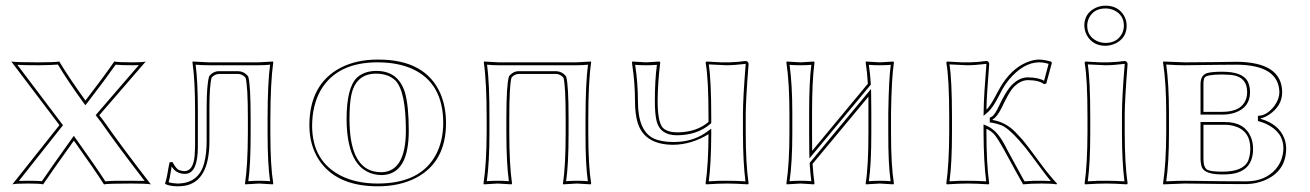

<svg xmlns="http://www.w3.org/2000/svg" viewBox="-20 -650 4639 680"><path d="M190.4 -207 186 -212.9 20 -432.1Q36.6 -429.2 117.2 -429.2Q172.9 -429.2 189.9 -432.1Q227.1 -370.6 282.7 -293.9Q348.1 -378.9 384.8 -432.1Q396.5 -429.2 451.2 -429.2Q484.9 -429.2 496.1 -432.1L331.5 -241.7L346.2 -223.1Q407.2 -135.3 514.2 2.9Q498.5 0 443.8 0Q363.8 0 348.1 2.9Q315.9 -47.9 241.7 -151.9Q163.1 -42 132.8 2.9Q122.1 0 79.1 0Q34.7 0 23.9 2.9L187.5 -203.1ZM203.1 -206.5 195.3 -196.8 46.9 -9.3Q60.1 -9.8 79.1 -9.8Q113.3 -9.8 128.4 -8.3Q158.7 -53.2 233.4 -157.7L241.7 -168.9L249.5 -157.7Q322.3 -55.7 353 -7.8Q376 -10.3 443.8 -9.8Q474.1 -9.8 492.2 -9.3Q396 -133.8 337.9 -217.3Q337.9 -217.3 318.8 -242.2L471.7 -419.4Q463.4 -418.9 451.2 -418.9Q407.2 -418.9 389.6 -420.9Q352.5 -368.2 290.5 -287.6L282.2 -277.3L274.4 -288.1Q220.2 -362.8 185.1 -421.4Q165 -419.4 117.2 -418.9Q68.4 -418.9 41.5 -420.4Z M721.7 -150.9Q721.7 -7.8 634.8 7.8Q621.6 9.8 607.9 9.8Q580.6 9.3 565.9 2L564.5 -1Q569.3 -9.3 576.7 -56.2Q578.6 -67.9 580.6 -75.2L590.8 -76.2Q604 -52.2 613.3 -47.9Q622.1 -44.4 632.8 -43.9Q664.6 -43.9 669.4 -99.1Q670.4 -113.3 670.9 -129.9V-258.8Q670.9 -366.2 661.6 -429.2L662.6 -432.1Q664.6 -432.1 719.7 -429.2H894.5L946.8 -432.1L947.8 -429.2Q938 -360.8 937.5 -229V-179.2Q937.5 -63 947.8 0L945.8 2.9Q943.8 2.9 897.5 0L848.6 2.9L847.7 0Q857.4 -61 857.9 -179.2V-229Q857.9 -346.7 849.6 -375Q837.9 -387.7 823.7 -388.2H755.9Q739.3 -387.2 729.5 -375Q721.7 -347.2 721.7 -266.1ZM711.9 -150.9V-266.1Q711.9 -348.6 720.2 -377.9L720.7 -379.4L721.7 -381.3Q735.8 -397.9 755.9 -397.9H823.7Q844.7 -397 857.4 -381.3L858.9 -379.4L859.4 -377.9Q867.7 -348.6 867.7 -229V-179.2Q867.7 -65.9 859.4 -8.3Q876.5 -9.8 897.5 -9.8Q919.4 -9.8 936.5 -8.3Q927.7 -69.3 927.7 -179.2V-229Q927.7 -353.5 936.5 -420.9Q918 -418.9 894.5 -418.9H719.7Q695.3 -418.9 672.9 -420.9Q680.7 -360.4 680.7 -258.8V-129.9Q680.7 -41.5 641.6 -34.7Q636.7 -34.2 632.8 -34.2Q603 -35.2 587.9 -60.5Q586.9 -54.7 585 -43Q581.1 -16.1 577.1 -4.4Q591.8 -0.5 607.9 0Q683.6 0 703.1 -72.3Q711.9 -104.5 711.9 -150.9Z M1312.5 -389.2Q1238.8 -389.2 1223.6 -310.1Q1217.8 -279.8 1217.8 -228Q1217.8 -65.4 1301.8 -43.5Q1316.4 -40 1331.5 -40Q1417 -42.5 1417.5 -187Q1417.5 -325.7 1380.9 -364.3Q1356.4 -388.7 1312.5 -389.2ZM1075.7 -205.1Q1075.7 -352.1 1186.5 -410.2Q1243.7 -439.5 1319.8 -439Q1488.3 -439 1540.5 -316.9Q1559.6 -271 1559.6 -213.9Q1559.6 -76.7 1454.1 -20.5Q1396.5 9.8 1317.9 9.8Q1171.4 9.8 1109.4 -84Q1076.2 -135.3 1075.7 -205.1ZM1312.5 -398.9Q1390.6 -398.9 1414.1 -322.8Q1427.7 -276.4 1427.7 -187Q1427.7 -41 1343.3 -30.8Q1337.4 -30.3 1331.5 -29.8Q1208.5 -33.2 1207.5 -228Q1207.5 -339.8 1244.6 -375.5Q1270 -398.4 1312.5 -398.9ZM1085.4 -205.1Q1085.4 -80.1 1187 -27.8Q1242.2 0 1317.9 0Q1471.2 0 1525.4 -105Q1549.3 -152.3 1549.8 -213.9Q1549.8 -357.9 1437.5 -407.2Q1387.7 -428.7 1319.8 -429.2Q1174.8 -430.2 1116.2 -331.1Q1085.9 -278.3 1085.4 -205.1Z M2063.5 -229V-179.2Q2063.5 -63 2073.7 0L2071.8 2.9Q2069.8 2.9 2023.4 0Q2023.4 0 1974.6 2.9L1973.6 0Q1983.4 -61 1983.4 -179.2V-229Q1983.4 -346.7 1975.6 -375Q1963.9 -387.7 1949.7 -388.2H1817.4Q1800.8 -387.2 1791.5 -375Q1783.7 -347.7 1783.7 -229V-180.2Q1783.7 -66.9 1793.5 0L1791.5 2.9Q1789.6 2.9 1742.7 0Q1742.7 0 1693.4 2.9L1692.4 0Q1703.1 -70.3 1703.6 -180.2V-229Q1703.6 -361.8 1693.4 -429.2L1694.8 -432.1Q1696.8 -432.1 1746.6 -429.2H2020.5Q2020.5 -429.2 2072.8 -432.1L2073.7 -429.2Q2063.5 -360.8 2063.5 -229ZM2053.7 -229Q2053.7 -353.5 2062.5 -420.9Q2043.9 -418.9 2020.5 -418.9H1746.6Q1723.1 -418.9 1705.1 -420.9Q1713.9 -353 1713.4 -229V-180.2Q1713.4 -74.7 1704.1 -8.3Q1720.7 -9.8 1742.7 -9.8Q1765.6 -9.8 1782.2 -8.3Q1773.4 -72.8 1773.4 -180.2V-229Q1773.4 -348.1 1782.2 -377.9L1782.7 -379.4L1783.7 -381.3Q1797.9 -397.9 1817.4 -397.9H1949.7Q1970.7 -397 1983.4 -381.3L1984.9 -379.4L1985.4 -377.9Q1993.7 -348.6 1993.7 -229V-179.2Q1993.7 -65.9 1984.9 -8.3Q2002 -9.8 2023.4 -9.8Q2045.4 -9.8 2062 -8.3Q2053.2 -69.3 2053.7 -179.2Z M2229 -291Q2229 -356.9 2218.8 -423.3Q2218.3 -426.8 2218.3 -429.2L2219.2 -432.1Q2221.2 -432.1 2268.1 -429.2L2315.9 -432.1L2318.4 -429.2Q2309.6 -358.9 2309.1 -293Q2309.1 -216.3 2328.1 -196.8Q2344.2 -181.6 2377.9 -181.2Q2447.3 -181.6 2489.3 -218.3V-234.9Q2489.3 -374 2479 -428.2L2481.9 -432.1Q2488.8 -432.1 2506.3 -430.7Q2537.1 -428.7 2553.2 -429.2Q2558.1 -429.2 2562.5 -429.2Q2566.9 -429.2 2571.5 -429.7Q2576.2 -430.2 2580.1 -430.2Q2584 -430.2 2589.1 -430.7Q2594.2 -431.2 2596.7 -431.2Q2599.1 -431.2 2604.2 -432.1Q2609.4 -433.1 2610.8 -433.1Q2612.3 -433.1 2617.2 -433.6L2622.1 -434.1Q2630.4 -432.1 2631.3 -423.8Q2621.6 -301.3 2621.1 -246.1V-180.2Q2621.1 -70.8 2631.3 0L2628.9 2.9Q2583 0 2555.2 0Q2524.9 0 2481 2.9L2479 0Q2488.8 -67.9 2489.3 -174.8Q2429.7 -138.2 2365.2 -137.2Q2262.7 -137.2 2238.3 -215.3Q2229 -246.6 2229 -291ZM2239.3 -291Q2239.3 -187.5 2293.9 -160.2Q2321.8 -147 2365.2 -147Q2429.7 -147 2476.6 -178.2Q2480.5 -180.7 2483.4 -183.1L2499 -194.3V-174.8Q2498.5 -70.8 2490.2 -7.8Q2525.4 -10.3 2555.2 -9.8Q2585.4 -9.8 2620.1 -7.8Q2611.3 -76.7 2611.3 -180.2V-246.1Q2611.3 -304.2 2621.1 -423.8Q2579.1 -418.9 2553.2 -418.9Q2543 -418.9 2490.2 -421.9Q2499 -364.3 2499 -234.9V-213.9L2495.6 -210.9Q2449.7 -171.4 2377.9 -170.9Q2318.8 -170.9 2305.7 -220.2Q2299.3 -245.1 2299.3 -293Q2299.3 -366.7 2306.6 -420.4Q2289.6 -418.9 2268.1 -418.9Q2245.6 -418.9 2229.5 -420.4Q2239.3 -356.9 2239.3 -291Z M2856 -250V-180.2Q2856 -141.6 2856.4 -115.7L3053.7 -353.5Q3051.3 -394 3045.9 -429.2L3046.9 -432.1Q3048.8 -432.1 3095.7 -429.2Q3095.7 -429.2 3144 -432.1L3146 -429.2Q3137.7 -375 3135.7 -250V-179.2Q3135.7 -63 3146 0L3144 2.9Q3142.1 2.9 3095.7 0Q3095.7 0 3046.9 2.9L3045.9 0Q3055.7 -61 3055.7 -179.2V-250Q3055.7 -283.7 3055.7 -307.6L2857.9 -69.8Q2859.9 -33.7 2864.7 0L2862.8 2.9Q2860.8 2.9 2814.9 0Q2814.9 0 2766.1 2.9L2765.1 0Q2775.9 -70.3 2775.9 -180.2V-249Q2775.9 -356.4 2765.1 -429.2L2766.1 -432.1Q2768.1 -432.1 2814.9 -429.2Q2814.9 -429.2 2862.8 -432.1L2864.7 -429.2Q2856 -363.8 2856 -250ZM2845.7 -250Q2845.7 -360.4 2853.5 -420.4Q2836.4 -418.9 2814.9 -418.9Q2792.5 -418.9 2776.4 -420.4Q2786.1 -350.6 2786.1 -249V-180.2Q2786.1 -74.7 2776.4 -8.3Q2793 -9.8 2814.9 -9.8Q2837.4 -9.8 2853.5 -8.3Q2849.6 -38.6 2847.7 -69.3V-73.2L3064.9 -335L3065.4 -308.1Q3065.9 -283.2 3065.9 -250V-179.2Q3065.9 -65.9 3057.1 -8.3Q3074.2 -9.8 3095.7 -9.8Q3117.7 -9.8 3134.3 -8.3Q3125.5 -69.3 3126 -179.2V-250Q3127.9 -371.6 3134.8 -420.4Q3117.2 -418.9 3095.7 -418.9Q3073.2 -418.9 3057.1 -420.4Q3062 -388.2 3064 -354V-350.1L2846.7 -88.9L2846.2 -115.7Q2845.7 -142.1 2845.7 -180.2Z M3341.8 -234.9Q3341.8 -374 3331.5 -428.2L3334.5 -432.1Q3341.3 -432.1 3358.9 -430.7Q3389.6 -428.7 3405.8 -429.2Q3410.6 -429.2 3415 -429.2Q3419.4 -429.2 3424.1 -429.7Q3428.7 -430.2 3432.6 -430.2Q3436.5 -430.2 3441.7 -430.7Q3446.8 -431.2 3449.2 -431.2Q3451.7 -431.2 3456.5 -432.1Q3461.4 -433.1 3462.9 -433.1Q3464.4 -433.1 3469.7 -433.6L3474.6 -434.1Q3482.9 -432.1 3483.4 -423.8Q3474.1 -306.6 3473.6 -261.7Q3487.3 -273.4 3512.2 -321.8Q3522.5 -341.3 3530.8 -354Q3572.3 -416.5 3629.9 -434.1Q3646 -439 3660.6 -439Q3679.2 -438.5 3701.7 -432.1L3705.6 -428.2L3685.5 -354L3677.7 -352.1Q3658.7 -366.2 3619.6 -366.2Q3589.8 -365.2 3564.5 -335Q3551.8 -319.3 3526.4 -266.1Q3510.3 -234.4 3495.6 -227.1V-225.1Q3542 -217.3 3576.7 -181.6Q3585.9 -172.4 3598.6 -158.2Q3617.2 -136.7 3672.4 -61.5Q3697.3 -27.8 3723.6 0L3721.7 2.9Q3706.1 0 3669.4 0Q3629.4 0 3603.5 2.9Q3591.8 -16.6 3539.6 -112.8Q3511.2 -164.6 3498.5 -177.2Q3486.8 -188 3473.6 -193.8V-180.2Q3473.6 -70.8 3483.4 0L3481.4 2.9Q3435.5 0 3407.7 0Q3377.4 0 3333.5 2.9L3331.5 0Q3341.3 -68.4 3341.8 -180.2ZM3351.6 -234.9V-180.2Q3351.6 -72.3 3342.8 -7.8Q3377.9 -10.3 3407.7 -9.8Q3438 -9.8 3472.7 -7.8Q3463.9 -76.7 3463.4 -180.2V-209.5L3477.5 -203.1Q3509.8 -188.5 3535.2 -142.6Q3537.6 -138.7 3542 -130.1Q3546.4 -121.6 3548.3 -117.7Q3602.1 -18.1 3604 -15.6Q3606.4 -11.2 3608.9 -7.8Q3637.2 -10.3 3669.4 -9.8Q3685.1 -9.8 3701.7 -8.8Q3686.5 -25.9 3633.3 -98.6Q3612.3 -127.4 3590.8 -151.4Q3552.2 -195.3 3527.3 -206.1Q3512.7 -211.9 3494.1 -215.3L3485.4 -216.3V-233.4L3491.7 -236.3Q3502.9 -241.2 3521 -280.8Q3539.6 -319.8 3556.6 -341.3Q3585.4 -375.5 3619.6 -376Q3658.7 -375.5 3677.7 -363.8L3693.8 -423.8Q3675.8 -429.2 3660.6 -429.2Q3605.5 -429.2 3553.7 -368.2Q3545.4 -357.9 3539.1 -348.6Q3530.8 -335.9 3517.6 -310.1Q3496.6 -269 3480.5 -254.4L3463.4 -239.7L3463.9 -261.7Q3464.4 -309.6 3473.6 -423.8Q3432.1 -418.9 3405.8 -418.9Q3395.5 -418.9 3342.8 -421.9Q3351.6 -364.3 3351.6 -234.9Z M3820.3 -559.1Q3820.3 -602.5 3859.9 -622.1Q3877 -629.9 3895.5 -629.9Q3940.9 -629.9 3961.9 -592.8Q3970.2 -576.7 3970.2 -559.1Q3970.2 -515.6 3930.7 -496.1Q3913.6 -488.3 3895.5 -487.8Q3850.1 -487.8 3829.1 -525.4Q3820.8 -541.5 3820.3 -559.1ZM3831.5 -234.9Q3831.5 -374 3821.3 -428.2L3824.2 -432.1Q3831.1 -432.1 3848.6 -430.7Q3879.4 -428.7 3895.5 -429.2Q3900.4 -429.2 3904.8 -429.2Q3909.2 -429.2 3913.8 -429.7Q3918.5 -430.2 3922.4 -430.2Q3926.3 -430.2 3931.4 -430.7Q3936.5 -431.2 3939 -431.2Q3941.4 -431.2 3946.3 -432.1Q3951.2 -433.1 3952.9 -433.1Q3954.6 -433.1 3959.5 -433.6L3964.4 -434.1Q3972.7 -432.1 3973.6 -423.8Q3963.9 -301.3 3963.4 -246.1V-180.2Q3963.4 -70.8 3973.6 0L3971.2 2.9Q3925.3 0 3897.5 0Q3867.2 0 3823.2 2.9L3821.3 0Q3831.1 -68.4 3831.5 -180.2ZM3830.6 -559.1Q3830.6 -521 3865.7 -504.4Q3879.9 -498 3895.5 -498Q3937.5 -498 3954.6 -532.7Q3960.4 -545.4 3960.4 -559.1Q3960.4 -597.2 3925.3 -613.8Q3911.1 -620.1 3895.5 -620.1Q3853.5 -620.1 3836.4 -585.4Q3830.6 -572.3 3830.6 -559.1ZM3841.3 -234.9V-180.2Q3841.3 -72.3 3832.5 -7.8Q3867.7 -10.3 3897.5 -9.8Q3927.7 -9.8 3962.4 -7.8Q3953.6 -76.7 3953.6 -180.2V-246.1Q3953.6 -304.2 3963.4 -423.8Q3921.4 -418.9 3895.5 -418.9Q3885.3 -418.9 3832.5 -421.9Q3841.3 -364.3 3841.3 -234.9Z M4175.3 0Q4175.3 0 4100.1 2.9L4099.1 0Q4109.9 -70.3 4110.4 -180.2V-249Q4110.4 -356.4 4099.1 -429.2L4100.1 -432.1Q4101.6 -432.1 4175.3 -429.2Q4216.8 -429.2 4293.9 -430.2Q4342.3 -431.2 4358.4 -431.2Q4520.5 -430.2 4521 -323.2Q4521 -275.4 4475.1 -244.1Q4458.5 -233.4 4445.3 -231V-229Q4508.8 -210.4 4528.3 -160.6Q4534.7 -143.6 4535.2 -125Q4535.2 -43.5 4458.5 -11.2Q4427.2 1.5 4394 2Q4313 2 4220.7 0.5Q4186.5 0 4175.3 0ZM4242.2 -208V-86.9Q4242.2 -55.7 4256.8 -48.3Q4271.5 -42 4309.1 -42Q4383.8 -42 4400.9 -81.5Q4407.7 -99.1 4408.2 -123Q4408.2 -187.5 4351.1 -203.6Q4335.4 -208 4318.4 -208ZM4242.2 -253.9H4309.1Q4380.4 -253.9 4394.5 -303.7Q4397 -313.5 4397 -323.2Q4397 -378.9 4339.4 -384.8Q4327.6 -385.7 4309.1 -386.2Q4253.4 -386.2 4246.1 -375Q4242.2 -368.2 4242.2 -352.1ZM4175.3 -9.8Q4186.5 -9.8 4221.2 -9.3Q4314.5 -7.8 4394 -7.8Q4460.4 -7.8 4498.5 -51.3Q4524.4 -82 4525.4 -125Q4525.4 -182.6 4463.9 -211.4Q4453.1 -216.3 4442.4 -219.2L4435.1 -221.7V-239.7L4443.8 -240.7Q4470.2 -244.6 4493.7 -275.4Q4510.7 -298.8 4511.2 -323.2Q4508.8 -420.4 4358.4 -420.9Q4342.8 -420.9 4294.4 -420.4Q4216.3 -418.9 4175.3 -418.9Q4147.5 -418.9 4110.4 -421.4Q4120.1 -350.6 4120.1 -249V-180.2Q4120.1 -74.2 4110.4 -7.8Q4147.9 -9.8 4175.3 -9.8ZM4231.9 -217.8H4318.4Q4388.2 -217.8 4410.6 -163.6Q4418 -144.5 4418 -123Q4418 -43.9 4339.8 -33.7Q4325.7 -32.2 4309.1 -32.2Q4248 -32.2 4236.8 -57.1Q4232.4 -68.8 4231.9 -86.9ZM4231.9 -244.1V-352.1Q4231.9 -383.8 4254.9 -391.1Q4271.5 -396 4309.1 -396Q4379.4 -396 4398.4 -362.8Q4407.2 -346.2 4407.2 -323.2Q4407.2 -269 4352.5 -250.5Q4332.5 -244.1 4309.1 -244.1Z"/></svg>

Font: Linux Biolinum Outline O
Style: Bold
Weight: 700
Designer: Philipp H. Poll
Foundry: Philipp H. Poll
Version: Version 0.9.2